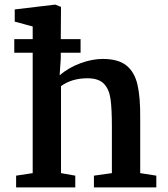

<svg xmlns="http://www.w3.org/2000/svg" viewBox="-20 -814 730 834"><path d="M122 -62V-585H42V-644H122V-699L44 -720V-773L220 -794L245 -784L244 -644H330V-585H244V-560L239 -487Q279 -521 330 -539.5Q381 -558 426 -558Q493 -558 528.5 -530Q564 -502 577 -447Q590 -392 589 -300V-62L659 -51V0H388V-51L466 -62V-264Q466 -342 460 -384.5Q454 -427 431 -450.5Q408 -474 360 -474Q292 -474 245 -440V-62L307 -51V0H50V-51Z"/></svg>

Font: Martel
Style: Bold
Weight: 700
Designer: Dan Reynolds
Foundry: Dan Reynolds
Version: Version 1.001; ttfautohint (v1.1) -l 5 -r 5 -G 72 -x 0 -D la